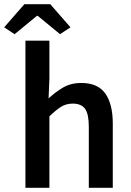

<svg xmlns="http://www.w3.org/2000/svg" viewBox="-49 -901 627 921"><path d="M73 0V-706H188V-524L184 -429Q215 -458 252.5 -480.5Q290 -503 341 -503Q420 -503 456 -452.5Q492 -402 492 -308V0H377V-293Q377 -354 359 -379Q341 -404 300 -404Q268 -404 243.5 -388.5Q219 -373 188 -343V0ZM-29 -770 68 -881H192L289 -770L239 -737L132 -825H128L21 -737Z"/></svg>

Font: Giro Sans Semibold
Style: Regular
Weight: 600
Designer: Paul D. Hunt
Foundry: Adobe Systems Incorporated
Version: Version 1.000;PS 1.0;hotconv 1.0.88;makeotf.lib2.5.647800